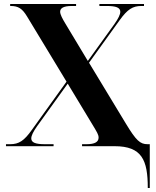

<svg xmlns="http://www.w3.org/2000/svg" viewBox="-20 -734 782 964"><path d="M722 210H732V-10H721C684 -10 664 -27 611 -115L427 -419L581 -633C620 -687 646 -704 690 -704H703V-714H479V-704H516C562 -704 584 -696 584 -675C584 -661 574 -641 555 -614L421 -428L308 -616C294 -639 282 -661 282 -675C282 -691 295 -704 341 -704H362V-714H31V-704H33C72 -704 92 -691 116 -651L314 -324L140 -82C101 -27 75 -10 31 -10H10V0H249V-10H205C159 -10 137 -18 137 -39C137 -53 147 -73 166 -100L320 -314L442 -112C468 -69 475 -58 475 -43C475 -21 455 -10 415 -10H392V0H555C693 0 722 70 722 210Z"/></svg>

Font: Noto Serif Display
Style: Bold
Weight: 700
Designer: Monotype Design Team
Foundry: Monotype Imaging Inc.
Version: Version 2.009